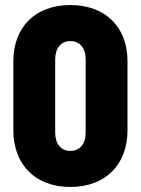

<svg xmlns="http://www.w3.org/2000/svg" viewBox="-20 -730 559 762"><path d="M259 12C398 12 486 -76 486 -213V-487C486 -623 398 -710 259 -710C121 -710 33 -623 33 -487V-213C33 -76 121 12 259 12ZM259 -131C222 -131 199 -159 199 -204V-494C199 -539 222 -567 259 -567C297 -567 320 -539 320 -494V-204C320 -159 297 -131 259 -131Z"/></svg>

Font: Barlow Semi Condensed ExtraBold
Style: Regular
Weight: 800
Width: 4
Designer: Jeremy Tribby
Foundry: Tribby Type
Version: Version 1.422;hotconv 1.0.109;makeotfexe 2.5.65596